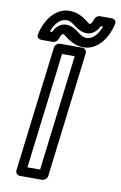

<svg xmlns="http://www.w3.org/2000/svg" viewBox="-96 -908 619 986"><g transform="rotate(10 213.5 -414.5)"><path d="M111 -25 185 -629H251L177 -25ZM58 0C57 11 65 25 80 25H196C207 25 222 15 224 0L304 -654C305 -665 297 -679 282 -679H166C155 -679 140 -669 138 -654ZM293 -732C254 -732 236 -781 180 -781C150 -781 127 -758 115 -732H103C122 -784 151 -804 179 -804C218 -804 236 -756 292 -756C320 -756 343 -777 356 -804H368C349 -752 320 -732 293 -732ZM287 -682C356 -682 407 -745 426 -826C431 -847 415 -854 404 -854H343C332 -854 320 -845 316 -833C307 -804 298 -806 298 -806C286 -806 252 -854 185 -854C117 -854 65 -792 46 -710C41 -689 57 -682 68 -682H128C139 -682 151 -691 155 -703C164 -732 173 -731 174 -731C184 -731 220 -682 287 -682Z"/></g></svg>

Font: Falling Sky
Style: OuObl
Weight: 400
Designer: Paul D. Hunt
Foundry: Adobe Systems Incorporated
Version: Version 1.02